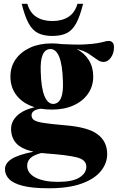

<svg xmlns="http://www.w3.org/2000/svg" viewBox="-20 -752 616 1004"><path d="M252 -179Q221 -179 193 -183.5Q167 -180 156 -171Q145 -162 145 -149.5Q145 -134 157 -124.8Q169 -115.5 206.2 -109.5Q243.5 -103.5 319 -97Q440 -87.5 490.2 -49.8Q540.5 -12 540.5 53.5Q540.5 101 508.2 141.8Q476 182.5 408.2 207.5Q340.5 232.5 235 232.5Q148.5 232.5 98.5 219.5Q48.5 206.5 27.2 184Q6 161.5 6 133Q6 102 40 79.8Q74 57.5 155.5 41Q92.5 27.5 65.2 -2.5Q38 -32.5 38 -78Q38 -116.5 69.2 -146.8Q100.5 -177 161 -191.5Q102 -209.5 68.2 -251.2Q34.5 -293 34.5 -351.5Q34.5 -403 62 -442Q89.5 -481 138 -503Q186.5 -525 249.5 -525Q276.5 -525 301.5 -521.5Q373.5 -517.5 418 -519.5Q462.5 -521.5 487.5 -526Q512.5 -530.5 525.8 -534.2Q539 -538 549 -538Q560 -538 568 -530.5Q576 -523 576 -504.5Q576 -473.5 559.8 -450.8Q543.5 -428 521 -428Q504.5 -428 487 -441Q469.5 -454 444.8 -470.2Q420 -486.5 381 -496Q422 -474 444.8 -437.2Q467.5 -400.5 467.5 -352Q467.5 -301 440.2 -261.8Q413 -222.5 364.2 -200.8Q315.5 -179 252 -179ZM260 -208.5Q314.5 -213 309 -328Q304 -498 241.5 -495.5Q188 -492 193 -376.5Q195 -293 212.5 -250.2Q230 -207.5 260 -208.5ZM122 114.5Q122 154 165.8 176.5Q209.5 199 283 199Q359.5 199 395.5 176.2Q431.5 153.5 431.5 119.5Q431.5 83 380.2 70.5Q329 58 221 50.5Q208 49.5 196.5 48Q154.5 59 138.2 75.5Q122 92 122 114.5ZM254 -642Q303.5 -642 337.5 -663.5Q371.5 -685 385 -732H414.5Q398.5 -667.5 378.8 -630.8Q359 -594 329.2 -579Q299.5 -564 254 -564Q208.5 -564 178.8 -579Q149 -594 129.2 -630.8Q109.5 -667.5 93.5 -732H123Q136.5 -685 170.5 -663.5Q204.5 -642 254 -642Z"/></svg>

Font: Newsreader 72pt
Style: Bold
Weight: 700
Designer: Hugues Gentile
Foundry: Production Type
Version: Version 1.003; ttfautohint (v1.8.3)